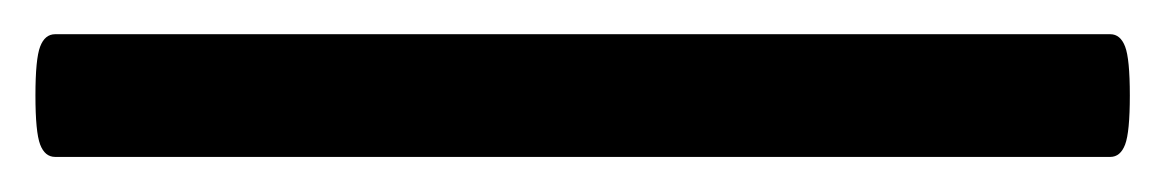

<svg xmlns="http://www.w3.org/2000/svg" viewBox="-34 102 667 110"><path d="M-13.7 156.7Q-13.7 135.7 -11 128.7Q-8.3 121.6 -2.4 121.6H602.1Q607.9 121.6 610.6 128.7Q613.3 135.7 613.3 156.7Q613.3 177.7 610.6 184.8Q607.9 191.9 602.1 191.9H-2.4Q-8.3 191.9 -11 184.8Q-13.7 177.7 -13.7 156.7Z"/></svg>

Font: Courier Prime Sans
Style: Regular
Weight: 400
Designer: Alan Dague-Greene
Foundry: Quote-Unquote Apps
Version: Version 3.020